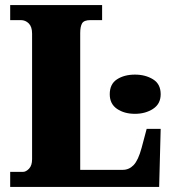

<svg xmlns="http://www.w3.org/2000/svg" viewBox="-20 -734 676 754"><path d="M20 0V-59H70Q82 -59 94 -71.5Q106 -84 106 -109V-602Q106 -629 93 -642Q80 -655 62 -655H20V-714H381V-655H335Q310 -655 302.5 -642.5Q295 -630 295 -604V-67H462Q487 -67 505 -86Q523 -105 536 -153L556 -228H611L605 0ZM510 -287Q468 -287 439.5 -306.5Q411 -326 411 -364Q411 -404 439.5 -422.5Q468 -441 510 -441Q551 -441 581 -422.5Q611 -404 611 -364Q611 -326 581 -306.5Q551 -287 510 -287Z"/></svg>

Font: Noto Serif SemiCondensed Black
Style: Regular
Weight: 900
Width: 4
Designer: Monotype Design Team
Foundry: Monotype Imaging Inc.
Version: Version 2.014; ttfautohint (v1.8.4.7-5d5b)